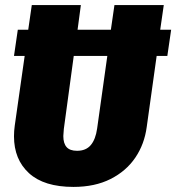

<svg xmlns="http://www.w3.org/2000/svg" viewBox="-20 -716 693 755"><path d="M638 -496H596L557 -217Q548 -149 512 -96Q476 -43 414.5 -12Q353 19 269 19Q153 19 94 -35Q35 -89 35 -180Q35 -201 38 -222L77 -496H35L50 -599H91L105 -696H298L285 -599H416L430 -696H624L610 -599H653ZM402 -496H270L231 -209Q229 -189 229 -181Q229 -152 242 -137.5Q255 -123 283 -123Q318 -123 337 -145.5Q356 -168 362 -211Z"/></svg>

Font: Fira Sans Condensed Black
Style: Italic
Weight: 900
Width: 3
Italic angle: -8°
Designer: Carrois Corporate & Edenspiekermann AG
Foundry: Carrois Corporate GbR & Edenspiekermann AG
Version: Version 4.203